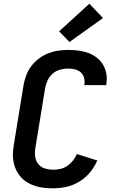

<svg xmlns="http://www.w3.org/2000/svg" viewBox="-20 -1014 640 1042"><path d="M269 8Q244 8 220 5.5Q196 3 173.5 -4Q151 -11 131 -22.5Q111 -34 95.5 -50.5Q80 -67 69.5 -87.5Q59 -108 54 -131.5Q49 -155 50 -179.5Q51 -204 55 -228L108 -553Q113 -580 123 -606.5Q133 -633 150.5 -656Q168 -679 191.5 -696.5Q215 -714 241.5 -724.5Q268 -735 295.5 -739Q323 -743 350 -743Q378 -743 405.5 -739.5Q433 -736 458 -727Q483 -718 504 -702Q525 -686 538.5 -664Q552 -642 557 -614.5Q562 -587 557 -559Q557 -557 556.5 -555.5Q556 -554 556 -552H437Q437 -553 437.5 -554Q438 -555 438 -555Q441 -574 436 -592Q431 -610 418 -621.5Q405 -633 387 -637.5Q369 -642 350 -642Q328 -642 306 -636Q284 -630 266.5 -615Q249 -600 239 -579Q229 -558 225 -536L172 -212Q168 -188 171 -164.5Q174 -141 187.5 -124Q201 -107 223 -100Q245 -93 269 -93Q288 -93 308 -97.5Q328 -102 345 -113.5Q362 -125 375.5 -142Q389 -159 397 -178L508 -143Q493 -108 468 -78Q443 -48 410 -28Q377 -8 340.5 0Q304 8 269 8ZM357 -786 301 -844 465 -994 539 -916Z"/></svg>

Font: Iosevka Curly Extended
Style: Bold Italic
Weight: 700
Width: 7
Italic angle: -9°
Monospace: yes
Designer: Belleve Invis
Foundry: Belleve Invis
Version: Version 11.1.0; ttfautohint (v1.8.3)